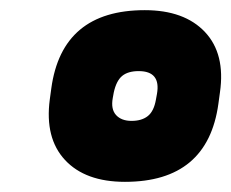

<svg xmlns="http://www.w3.org/2000/svg" viewBox="-20 -715 455 378"><path d="M226 -357Q148 -357 108 -400Q68 -443 78 -519L81 -541Q102 -695 265 -695Q343 -695 383.5 -652Q424 -609 413 -533L410 -511Q389 -357 226 -357ZM239 -477Q259 -477 271 -486.5Q283 -496 287 -519L289 -530Q297 -575 253 -575Q232 -575 220.5 -565.5Q209 -556 204 -533L202 -522Q198 -500 208.5 -488.5Q219 -477 239 -477Z"/></svg>

Font: Sofia Sans ExtraBlack
Style: Italic
Weight: 1000
Italic angle: -9°
Designer: Botio Nikoltchev, Ani Petrova
Foundry: lettersoup
Version: Version 4.100; ttfautohint (v1.8.4.7-5d5b)